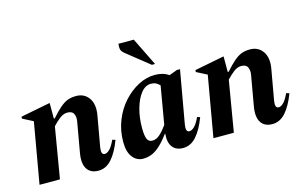

<svg xmlns="http://www.w3.org/2000/svg" viewBox="-89 -934 1840 1172"><g transform="rotate(-15 831.0 -348.5)"><path d="M35 0 102 -384 36 -418V-430L221 -466H224V-368H230Q262 -404 286.5 -425.5Q311 -447 334.5 -456.5Q358 -466 390 -466Q442 -466 470 -426Q498 -386 486 -318L452 -126Q444 -79 469 -79Q484 -79 500.5 -95.5Q517 -112 535 -151L554 -145Q526 -71 490 -30.5Q454 10 406 10Q356 10 334 -25Q312 -60 324 -126L357 -314Q362 -341 352.5 -361.5Q343 -382 312 -382Q287 -382 262.5 -362.5Q238 -343 218 -321L164 0Z M689 10Q648 10 622 -23.5Q596 -57 596 -120Q596 -192 621 -255Q646 -318 688.5 -365Q731 -412 782.5 -439Q834 -466 887 -466Q940 -466 975 -441L1026 -460H1046L987 -126Q979 -79 1004 -79Q1019 -79 1036 -95.5Q1053 -112 1071 -151L1089 -145Q1061 -71 1025 -30.5Q989 10 941 10Q896 10 874 -19Q852 -48 857 -102H854Q811 -44 773 -17Q735 10 689 10ZM729 -174Q729 -126 738 -104Q747 -82 771 -82Q797 -82 820.5 -104Q844 -126 865 -156L906 -395Q895 -407 882 -413.5Q869 -420 851 -420Q815 -420 787.5 -385Q760 -350 744.5 -294Q729 -238 729 -174ZM887 -530 744 -644Q724 -660 722.5 -676Q721 -692 723 -707H820L907 -530Z M1134 0 1201 -384 1135 -418V-430L1320 -466H1323V-368H1329Q1361 -404 1385.5 -425.5Q1410 -447 1433.5 -456.5Q1457 -466 1489 -466Q1541 -466 1569 -426Q1597 -386 1585 -318L1551 -126Q1543 -79 1568 -79Q1583 -79 1599.5 -95.5Q1616 -112 1634 -151L1653 -145Q1625 -71 1589 -30.5Q1553 10 1505 10Q1455 10 1433 -25Q1411 -60 1423 -126L1456 -314Q1461 -341 1451.5 -361.5Q1442 -382 1411 -382Q1386 -382 1361.5 -362.5Q1337 -343 1317 -321L1263 0Z"/></g></svg>

Font: Spectral
Style: Bold Italic
Weight: 700
Italic angle: -10°
Designer: Jean-Baptiste Levee
Foundry: Production Type
Version: Version 2.001